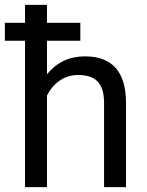

<svg xmlns="http://www.w3.org/2000/svg" viewBox="-20 -770 605 790"><path d="M310.5 -602.5H173.3V-464.4Q233.4 -538.1 329.6 -538.1Q497.1 -538.1 498.5 -349.1V0H408.2V-349.6Q407.7 -406.7 382.1 -434.1Q356.4 -461.4 302.2 -461.4Q258.3 -461.4 225.1 -438Q191.9 -414.6 173.3 -376.5V0H83V-602.5H0V-676.3H83V-750H173.3V-676.3H310.5Z"/></svg>

Font: Noboto
Style: Regular
Weight: 400
Designer: Google
Version: Version 2.001101; 2014